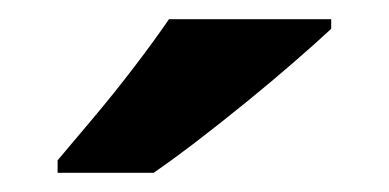

<svg xmlns="http://www.w3.org/2000/svg" viewBox="-20 -786 405 200"><path d="M325 -756Q310 -742 287 -722Q264 -702 237 -680Q210 -658 184.5 -638.5Q159 -619 140 -606H40V-619Q56 -638 77.5 -663.5Q99 -689 120 -716.5Q141 -744 156 -766H325Z"/></svg>

Font: Noto Sans Khmer UI
Style: Bold
Weight: 700
Designer: Danh Hong and the Monotype Design Team
Foundry: Monotype Imaging Inc.
Version: Version 2.002; ttfautohint (v1.8.4.7-5d5b)